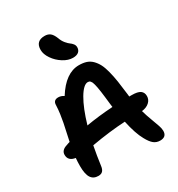

<svg xmlns="http://www.w3.org/2000/svg" viewBox="-229 -1161 1212 1306"><g transform="rotate(-30 376.5 -508.0)"><path d="M413.1 -787.1Q376 -787.1 337.2 -811.5Q298.3 -835.9 273.2 -872.8Q248 -909.7 248 -943.8Q248 -1013.2 318.8 -1013.2Q344.7 -1013.2 361.3 -1000.2Q377.9 -987.3 391.1 -954.1Q399.9 -928.7 415 -909.9Q430.2 -891.1 442.4 -882.8Q454.6 -874.5 463.9 -862.5Q473.1 -850.6 473.1 -835.9Q473.1 -813 457.8 -800Q442.4 -787.1 413.1 -787.1ZM645 -2.9Q616.7 -2.9 595.7 -19.5Q574.7 -36.1 553.2 -76.2Q522 -131.8 500 -234.9Q381.3 -229 233.9 -203.1Q219.7 -129.9 210 -57.1Q207 -30.3 195.3 -17.6Q183.6 -4.9 161.1 -4.9Q122.6 -4.9 103.8 -33.2Q85 -61.5 85 -125Q85 -158.2 87.9 -188Q32.2 -196.3 32.2 -244.1Q32.2 -281.2 80.1 -294.9Q96.7 -301.3 106 -303.2Q110.4 -325.2 119.9 -368.2Q129.4 -411.1 134.5 -436.5Q139.6 -461.9 144.8 -498.3Q149.9 -534.7 150.9 -565.9Q150.9 -605 189.9 -605Q212.4 -605 232.9 -590.8Q316.4 -724.1 420.9 -724.1Q454.1 -724.1 478.8 -716.1Q503.4 -708 522.5 -689Q541.5 -669.9 554.7 -644.8Q567.9 -619.6 578.4 -578.9Q588.9 -538.1 595.7 -494.1Q602.5 -450.2 609.9 -386.2Q609.9 -379.9 611.8 -368.2H629.9Q678.2 -368.2 698 -353.8Q717.8 -339.4 717.8 -311Q717.8 -282.7 696 -262.9Q674.3 -243.2 637.2 -238.8Q647.9 -200.2 663.6 -158.9Q679.2 -117.7 687.5 -93Q695.8 -68.4 695.8 -50.8Q695.8 -2.9 645 -2.9ZM416 -594.2Q382.3 -594.2 342 -526.1Q301.8 -458 267.1 -339.8Q362.3 -356.4 477.1 -363.8L474.1 -387.2Q470.2 -422.4 467.5 -445.3Q464.8 -468.3 461.7 -491.5Q458.5 -514.6 455.8 -528.1Q453.1 -541.5 450 -554.4Q446.8 -567.4 443.6 -574Q440.4 -580.6 436 -585.7Q431.6 -590.8 427 -592.5Q422.4 -594.2 416 -594.2Z"/></g></svg>

Font: Shantell Sans Bouncy
Style: Regular
Weight: 600
Designer: Stephen Nixon, Anya Danilova, Shantell Martin
Foundry: Arrow Type
Version: Version 1.006;[9816181b4]